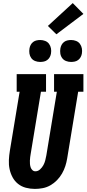

<svg xmlns="http://www.w3.org/2000/svg" viewBox="-20 -1215 560 1243"><path d="M206 8Q176 8 147.5 0.5Q119 -7 97 -24.5Q75 -42 61.5 -67Q48 -92 42 -120.5Q36 -149 37.5 -179.5Q39 -210 44 -240L107 -621H88V-735H278V-621H245L179 -221Q177 -210 175.5 -198.5Q174 -187 173.5 -175.5Q173 -164 174 -153Q175 -142 178.5 -131.5Q182 -121 190 -113.5Q198 -106 209 -106Q226 -106 239.5 -118.5Q253 -131 261 -146Q269 -161 273 -177Q277 -193 280 -209L348 -621H330V-735H520V-621H486L415 -190Q411 -165 403 -140Q395 -115 381.5 -91.5Q368 -68 349 -48.5Q330 -29 306.5 -15.5Q283 -2 257 3Q231 8 206 8ZM440 -814Q423 -814 407.5 -820Q392 -826 382.5 -839Q373 -852 370.5 -868.5Q368 -885 371 -902Q373 -914 379 -925Q385 -936 395 -943.5Q405 -951 417 -953.5Q429 -956 440 -956Q457 -956 472.5 -950Q488 -944 497.5 -931Q507 -918 510 -901.5Q513 -885 510 -868Q508 -856 502 -845Q496 -834 486 -826.5Q476 -819 464 -816.5Q452 -814 440 -814ZM240 -814Q223 -814 207.5 -820Q192 -826 182.5 -839Q173 -852 170.5 -868.5Q168 -885 171 -902Q173 -914 179 -925Q185 -936 195 -943.5Q205 -951 217 -953.5Q229 -956 240 -956Q257 -956 272.5 -950Q288 -944 297.5 -931Q307 -918 310 -901.5Q313 -885 310 -868Q308 -856 302 -845Q296 -834 286 -826.5Q276 -819 264 -816.5Q252 -814 240 -814ZM345 -993 290 -1047 451 -1195 520 -1125Z"/></svg>

Font: Iosevka Slab Heavy
Style: Italic
Weight: 900
Italic angle: -9°
Monospace: yes
Designer: Belleve Invis
Foundry: Belleve Invis
Version: Version 11.1.0; ttfautohint (v1.8.3)